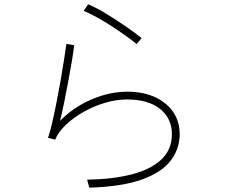

<svg xmlns="http://www.w3.org/2000/svg" viewBox="-20 -829 1040 888"><path d="M811 -208Q811 -142 770.5 -87.5Q730 -33 638.5 0.5Q547 34 393 39L383 2Q503 0 591 -23Q679 -46 727 -92Q775 -138 775 -208Q775 -282 720 -325.5Q665 -369 567 -369Q519 -369 467.5 -354Q416 -339 368.5 -312.5Q321 -286 285.5 -252.5Q250 -219 235 -183L229 -185L202 -191Q211 -217 221 -260Q231 -303 241 -353.5Q251 -404 260 -455.5Q269 -507 276 -551.5Q283 -596 287 -626L323 -620Q320 -592 313 -550Q306 -508 297 -459.5Q288 -411 278 -361.5Q268 -312 258 -270Q296 -310 347 -340.5Q398 -371 455 -388Q512 -405 567 -405Q642 -405 696.5 -380Q751 -355 781 -311Q811 -267 811 -208ZM635 -653 612 -625Q592 -642 561 -664Q530 -686 495.5 -708.5Q461 -731 427 -749.5Q393 -768 367 -779L388 -809Q426 -793 472 -765Q518 -737 561.5 -707Q605 -677 635 -653Z"/></svg>

Font: Zen Kaku Gothic Antique Light
Style: Regular
Weight: 300
Designer: Yoshimichi Ohira
Foundry: Positype
Version: Version 1.001